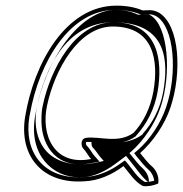

<svg xmlns="http://www.w3.org/2000/svg" viewBox="-20 -630 649 681"><path d="M69 -215C47 -77 130 24 280 13C329 11 377 -10 418 -41C439 -16 457 14 487 30C506 32 525 28 541 21C545 1 537 -22 522 -37C505 -51 491 -70 477 -87C523 -128 564 -188 584 -247C626 -370 618 -540 544 -585C520 -598 504 -593 486 -593C460 -604 429 -610 393 -610C213 -610 100 -405 69 -215ZM84 -215C85 -218 85 -222 86 -225C119 -411 228 -595 390 -595C424 -595 454 -589 478 -579L480 -578H483C504 -578 515 -583 535 -572C599 -533 610 -369 569 -249C550 -193 512 -135 468 -97L456 -87L464 -76C478 -59 493 -40 510 -25C520 -15 526 0 527 11C515 14 503 16 493 15C467 0 452 -27 431 -52L423 -61L410 -52C371 -23 326 -4 281 -2C275 -2 270 -1 264 -1C134 1 64 -90 84 -215ZM104 -215C82 -81 166 -1 261 -1C266 -1 271 -2 276 -2H277H279C306 -3 348 -18 388 -48L427 -77L451 -47C469 -25 485 0 505 15L508 14C509 -2 500 -19 489 -30C472 -45 457 -65 444 -81L439 -87L446 -93C490 -132 529 -190 549 -248C590 -369 576 -537 515 -575C510 -578 507 -579 507 -579C507 -579 501 -578 483 -578H469L460 -582C439 -591 416 -595 390 -595C264 -595 140 -420 106 -226C105 -223 105 -218 104 -215ZM112 -256C138 -375 209 -551 382 -551C577 -551 577 -407 559 -305C548 -244 521 -194 486 -155V-153L484 -152C424 -108 332 -126 305 -127C303 -121 306 -110 308 -108C318 -99 330 -79 336 -73L348 -59L315 -52C232 -36 176 -61 147 -91C108 -132 99 -195 112 -256ZM132 -257C127 -237 127 -217 127 -197C129 -108 185 -28 303 -51L333 -57L315 -77C309 -83 298 -104 288 -113C285 -115 284 -123 285 -126C323 -131 399 -101 462 -147L463 -149L464 -150C500 -190 528 -242 539 -305C558 -415 542 -551 382 -551C246 -551 159 -384 132 -257ZM147 -256C174 -383 259 -536 380 -536C527 -536 543 -413 524 -305C513 -245 488 -196 454 -159C399 -119 331 -148 285 -141C265 -138 266 -111 277 -101C284 -95 295 -74 303 -66C172 -40 124 -151 147 -256Z"/></svg>

Font: Snowfall
Style: EcoObl
Weight: 400
Designer: Jasper
Foundry: Cannot Into Space Fonts
Version: Version 0.9